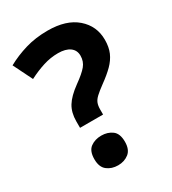

<svg xmlns="http://www.w3.org/2000/svg" viewBox="-180 -821 836 931"><g transform="rotate(-30 238.5 -355.5)"><path d="M135 -237V-273Q135 -322 156 -356.5Q177 -391 228 -428Q273 -460 292.5 -483.5Q312 -507 312 -539Q312 -570 288.5 -587Q265 -604 223 -604Q181 -604 140 -591Q99 -578 56 -556L3 -663Q52 -690 109 -707Q166 -724 234 -724Q338 -724 395.5 -674Q453 -624 453 -547Q453 -506 440 -476Q427 -446 401 -420Q375 -394 336 -366Q306 -344 290.5 -329.5Q275 -315 269.5 -300.5Q264 -286 264 -266V-237ZM119 -70Q119 -116 144 -134.5Q169 -153 205 -153Q240 -153 265 -134.5Q290 -116 290 -70Q290 -26 265 -6.5Q240 13 205 13Q169 13 144 -6.5Q119 -26 119 -70Z"/></g></svg>

Font: Noto Sans
Style: Bold
Weight: 700
Designer: Monotype Design Team
Foundry: Monotype Imaging Inc.
Version: Version 2.000;GOOG;noto-source:20170915:90ef993387c0; ttfaut